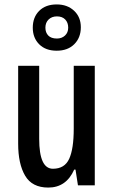

<svg xmlns="http://www.w3.org/2000/svg" viewBox="-20 -837 511 867"><path d="M408 -540V0H332L321 -71H315Q279 10 198 10Q125 10 93.5 -43.5Q62 -97 62 -188V-540H157V-210Q157 -75 219 -75Q272 -75 292.5 -120Q313 -165 313 -256V-540ZM236 -608Q186 -608 157 -637Q128 -666 128 -712Q128 -759 157 -788Q186 -817 236 -817Q284 -817 314.5 -788.5Q345 -760 345 -714Q345 -667 315.5 -637.5Q286 -608 236 -608ZM237 -663Q259 -663 273.5 -676.5Q288 -690 288 -712Q288 -735 274.5 -749Q261 -763 237 -763Q214 -763 199.5 -749Q185 -735 185 -712Q185 -690 198 -676.5Q211 -663 237 -663Z"/></svg>

Font: Noto Sans Sinhala ExtraCondensed Medium
Style: Regular
Weight: 500
Width: 2
Designer: Jelle Bosma - Monotype Design Team
Foundry: Monotype Imaging Inc.
Version: Version 2.006; ttfautohint (v1.8.4.7-5d5b)